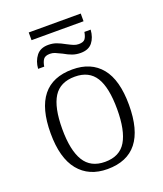

<svg xmlns="http://www.w3.org/2000/svg" viewBox="-148 -900 852 1006"><g transform="rotate(-20 278.0 -397.0)"><path d="M60 -268Q60 -544 281 -544Q385 -544 441 -475.5Q497 -407 497 -268Q497 10 277 10Q174 10 117 -60Q60 -130 60 -268ZM431 -268Q431 -389 395 -446.5Q359 -504 280 -504Q198 -504 161.5 -446Q125 -388 125 -268Q125 -150 161.5 -90Q198 -30 278 -30Q360 -30 395.5 -90Q431 -150 431 -268ZM133 -804H423V-761H133ZM206 -708Q231 -708 251.5 -700.5Q272 -693 297 -679Q318 -668 331.5 -662.5Q345 -657 359 -657Q385 -657 394.5 -669.5Q404 -682 408 -707H443Q440 -664 418.5 -637Q397 -610 353 -610Q328 -610 307 -617.5Q286 -625 262 -639Q238 -651 225.5 -656Q213 -661 199 -661Q172 -661 162 -647Q152 -633 148 -608H114Q117 -650 139.5 -679Q162 -708 206 -708Z"/></g></svg>

Font: Noto Serif Light
Style: Regular
Weight: 300
Designer: Monotype Design Team
Foundry: Monotype Imaging Inc.
Version: Version 1.001